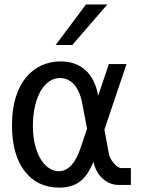

<svg xmlns="http://www.w3.org/2000/svg" viewBox="-20 -837 642 869"><path d="M307.1 -633.3 465.8 -816.9H369.1L231.9 -633.3ZM347.7 -20Q364.7 -34.7 377.9 -55.4Q391.1 -76.2 403.3 -104.5Q412.6 -59.1 442.4 -30.8Q474.1 0 518.6 0H572.3V-76.2H529.3Q514.6 -76.2 495.1 -98.1Q486.3 -107.9 480.2 -120.1Q474.1 -132.3 472.2 -143.6L452.6 -250.5L552.7 -546.9H472.7L424.3 -403.8Q410.2 -481 365.7 -520.5Q321.3 -559.1 253.9 -559.1Q209 -559.1 169.4 -541.5Q129.9 -523.9 100.1 -489.3Q68.8 -452.6 51.5 -397.5Q34.2 -342.3 34.2 -269.5Q34.2 -203.1 48.8 -150.9Q63.5 -98.6 91.8 -62Q119.6 -25.4 159.2 -6.6Q198.7 12.2 248 12.2Q310.1 12.2 347.7 -20ZM166 -113.8Q148.9 -140.6 138.9 -179.4Q128.9 -218.3 128.9 -267.1Q128.9 -314.9 138.4 -356.9Q147.9 -398.9 166.5 -429.2Q183.6 -456.5 205.3 -470.2Q227.1 -483.9 251.5 -483.9Q286.6 -483.9 312.5 -457.5Q341.8 -426.8 352.5 -367.2L374 -254.4L344.2 -166Q326.7 -114.3 302 -88.1Q277.3 -62 246.1 -62Q224.1 -62 203.1 -75.2Q182.1 -88.4 166 -113.8Z"/></svg>

Font: Hack Dev
Style: Regular
Weight: 400
Designer: Christopher Simpkins
Foundry: Christopher Simpkins
Version: Version 2.0315